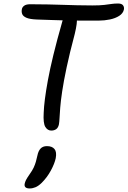

<svg xmlns="http://www.w3.org/2000/svg" viewBox="-20 -731 727 1094"><path d="M272.2 13Q251 13 238.2 -8Q225.4 -29 229 -88.2Q230 -120.4 235.8 -166.3Q241.6 -212.2 253 -274.4Q264.4 -336.6 284.3 -418.5Q304.2 -500.4 334.4 -606.4Q340 -628.8 352.7 -642.4Q365.4 -656 382 -656Q412.8 -656 417.4 -630Q422 -604 406 -538Q376.6 -427.2 359.6 -346.8Q342.6 -266.4 334.3 -210.5Q326 -154.6 323.2 -118.4Q320.4 -82.2 319.3 -59.7Q318.2 -37.2 315.8 -22.6Q311.6 -3.2 300.1 4.9Q288.6 13 272.2 13ZM542.6 -613.6Q486.8 -613.6 441.6 -613.6Q396.4 -613.6 356.4 -614.6Q316.4 -615.6 275.9 -616.9Q235.4 -618.2 189.8 -619.8Q150.2 -621.4 131.1 -629.6Q112 -637.8 106.8 -650.3Q101.6 -662.8 104.6 -678.2Q106.4 -690.2 117.9 -698.5Q129.4 -706.8 152 -706.8Q210 -706.8 255.1 -705.7Q300.2 -704.6 339.5 -703.4Q378.8 -702.2 418.7 -701.1Q458.6 -700 506.4 -700Q549.2 -700 574 -703Q598.8 -706 615.5 -708.5Q632.2 -711 652.8 -711Q673 -711 680.8 -701Q688.6 -691 686 -676.6Q681.2 -654.8 659.3 -640.7Q637.4 -626.6 606.2 -620.1Q575 -613.6 542.6 -613.6ZM149.2 342.8Q115 342.8 120.8 315.2Q123 305 128.4 294.2Q133.8 283.4 150.2 259.8Q163.8 241 171.7 224.2Q179.6 207.4 184.4 190.5Q189.2 173.6 193 155.6Q198.2 129.2 211.2 115.4Q224.2 101.6 247.4 101.6Q276.6 101.6 290.4 118.1Q304.2 134.6 297.6 170.2Q291.2 201 269.9 240.5Q248.6 280 217.2 311.2Q199 328.8 182.3 335.8Q165.6 342.8 149.2 342.8Z"/></svg>

Font: Shantell Sans Light
Style: Italic
Weight: 300
Italic angle: -11°
Designer: Stephen Nixon, Anya Danilova, Shantell Martin
Foundry: Arrow Type
Version: Version 1.008;[ac192a2d6]